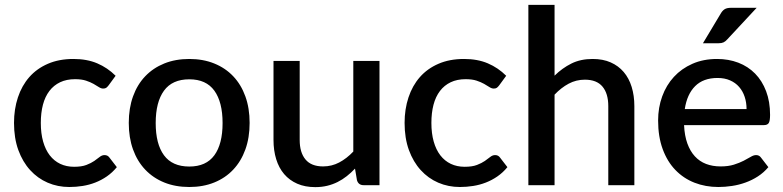

<svg xmlns="http://www.w3.org/2000/svg" viewBox="-20 -760 3215 788"><path d="M426 -410Q421 -403.5 416.5 -400Q412 -396.5 403.5 -396.5Q395 -396.5 385.8 -402.5Q376.5 -408.5 363.8 -415.8Q351 -423 333 -429Q315 -435 288 -435Q253 -435 226.8 -422.5Q200.5 -410 182.8 -386.8Q165 -363.5 156.2 -330.2Q147.5 -297 147.5 -255.5Q147.5 -212.5 157 -179Q166.5 -145.5 184.2 -122.5Q202 -99.5 227.2 -87.5Q252.5 -75.5 284 -75.5Q315 -75.5 334.5 -83Q354 -90.5 367 -99.5Q380 -108.5 389.2 -116Q398.5 -123.5 409 -123.5Q422 -123.5 429 -113.5L459.5 -74Q441 -51.5 418.5 -36Q396 -20.5 371 -10.8Q346 -1 319 3.2Q292 7.5 264.5 7.5Q217 7.5 175.8 -10.2Q134.5 -28 103.8 -61.8Q73 -95.5 55.2 -144.2Q37.5 -193 37.5 -255.5Q37.5 -312 53.5 -360.2Q69.5 -408.5 100.2 -443.5Q131 -478.5 176.5 -498.2Q222 -518 281.5 -518Q337 -518 379.2 -500Q421.5 -482 454.5 -449Z M757 -518Q813.5 -518 859.2 -499.5Q905 -481 937.2 -447Q969.5 -413 987 -364.5Q1004.5 -316 1004.5 -255.5Q1004.5 -195 987 -146.5Q969.5 -98 937.2 -63.8Q905 -29.5 859.2 -11Q813.5 7.5 757 7.5Q700 7.5 654.2 -11Q608.5 -29.5 576 -63.8Q543.5 -98 526 -146.5Q508.5 -195 508.5 -255.5Q508.5 -316 526 -364.5Q543.5 -413 576 -447Q608.5 -481 654.2 -499.5Q700 -518 757 -518ZM757 -76.5Q826 -76.5 859.8 -122.8Q893.5 -169 893.5 -255Q893.5 -341 859.8 -387.8Q826 -434.5 757 -434.5Q687 -434.5 653 -387.8Q619 -341 619 -255Q619 -169 653 -122.8Q687 -76.5 757 -76.5Z M1537.5 -510V0H1472.5Q1451 0 1445 -20.5L1437 -68Q1421 -51 1403.2 -37Q1385.5 -23 1365.5 -13Q1345.5 -3 1322.8 2.5Q1300 8 1274 8Q1232 8 1200 -6Q1168 -20 1146.2 -45.5Q1124.5 -71 1113.5 -106.8Q1102.5 -142.5 1102.5 -185.5V-510H1210V-185.5Q1210 -134 1233.8 -105.5Q1257.5 -77 1306 -77Q1341.5 -77 1372.2 -93.2Q1403 -109.5 1430 -138V-510Z M2029 -410Q2024 -403.5 2019.5 -400Q2015 -396.5 2006.5 -396.5Q1998 -396.5 1988.8 -402.5Q1979.5 -408.5 1966.8 -415.8Q1954 -423 1936 -429Q1918 -435 1891 -435Q1856 -435 1829.8 -422.5Q1803.5 -410 1785.8 -386.8Q1768 -363.5 1759.2 -330.2Q1750.5 -297 1750.5 -255.5Q1750.5 -212.5 1760 -179Q1769.5 -145.5 1787.2 -122.5Q1805 -99.5 1830.2 -87.5Q1855.5 -75.5 1887 -75.5Q1918 -75.5 1937.5 -83Q1957 -90.5 1970 -99.5Q1983 -108.5 1992.2 -116Q2001.5 -123.5 2012 -123.5Q2025 -123.5 2032 -113.5L2062.5 -74Q2044 -51.5 2021.5 -36Q1999 -20.5 1974 -10.8Q1949 -1 1922 3.2Q1895 7.5 1867.5 7.5Q1820 7.5 1778.8 -10.2Q1737.5 -28 1706.8 -61.8Q1676 -95.5 1658.2 -144.2Q1640.5 -193 1640.5 -255.5Q1640.5 -312 1656.5 -360.2Q1672.5 -408.5 1703.2 -443.5Q1734 -478.5 1779.5 -498.2Q1825 -518 1884.5 -518Q1940 -518 1982.2 -500Q2024.5 -482 2057.5 -449Z M2256 -449.5Q2287.5 -480.5 2325 -499.2Q2362.5 -518 2412.5 -518Q2454.5 -518 2486.2 -504Q2518 -490 2539.8 -464.5Q2561.5 -439 2572.5 -403.2Q2583.5 -367.5 2583.5 -324.5V0H2476.5V-324.5Q2476.5 -376 2452.8 -404.5Q2429 -433 2380.5 -433Q2344.5 -433 2313.8 -416.5Q2283 -400 2256 -371.5V0H2148.5V-740H2256Z M3044 -312.5Q3044 -339.5 3036.2 -362.8Q3028.5 -386 3013.5 -403.2Q2998.5 -420.5 2976.2 -430.2Q2954 -440 2925 -440Q2866.5 -440 2833 -406.5Q2799.5 -373 2790.5 -312.5ZM2787.5 -246.5Q2789.5 -203 2801 -171.2Q2812.5 -139.5 2831.8 -118.5Q2851 -97.5 2877.8 -87.2Q2904.5 -77 2937.5 -77Q2969 -77 2992 -84.2Q3015 -91.5 3032 -100.2Q3049 -109 3061 -116.2Q3073 -123.5 3083 -123.5Q3096 -123.5 3103 -113.5L3133.5 -74Q3114.5 -51.5 3090.5 -36Q3066.5 -20.5 3039.5 -10.8Q3012.5 -1 2984 3.2Q2955.5 7.5 2928.5 7.5Q2875.5 7.5 2830.2 -10.2Q2785 -28 2751.8 -62.5Q2718.5 -97 2699.8 -148Q2681 -199 2681 -265.5Q2681 -318.5 2697.8 -364.5Q2714.5 -410.5 2745.8 -444.5Q2777 -478.5 2821.8 -498.2Q2866.5 -518 2923 -518Q2970 -518 3010 -502.8Q3050 -487.5 3079 -458Q3108 -428.5 3124.2 -385.8Q3140.5 -343 3140.5 -288.5Q3140.5 -263.5 3135 -255Q3129.5 -246.5 3115 -246.5ZM3085.5 -728 2965 -598.5Q2957 -589.5 2949.2 -586Q2941.5 -582.5 2929 -582.5H2865L2937.5 -703.5Q2944.5 -716 2953.8 -722Q2963 -728 2981 -728Z"/></svg>

Font: Lato 2
Style: Regular
Weight: 600
Designer: Lukasz Dziedzic with Adam Twardoch and Botio Nikoltchev
Foundry: tyPoland Lukasz Dziedzic
Version: Version 2.015; 2015-08-06; http://www.latofonts.com/